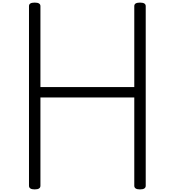

<svg xmlns="http://www.w3.org/2000/svg" viewBox="-20 -1443 1343 1477"><path d="M247 14Q203 14 203 -14V-1396Q203 -1410 214 -1416.5Q225 -1423 247 -1423Q291 -1423 291 -1396V-773H1013V-1396Q1013 -1410 1024 -1416.5Q1035 -1423 1057 -1423Q1101 -1423 1101 -1396V-14Q1101 0 1090 7Q1079 14 1057 14Q1013 14 1013 -14V-693H291V-14Q291 0 280 7Q269 14 247 14Z"/></svg>

Font: Playwrite FR Trad
Style: Regular
Weight: 400
Designer: Veronika Burian, José Scaglione
Foundry: TypeTogether
Version: Version 1.000